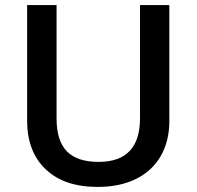

<svg xmlns="http://www.w3.org/2000/svg" viewBox="-20 -734 782 764"><path d="M653.8 -713.9V-252Q653.8 -172.9 619.9 -113.5Q585.9 -54.2 521.7 -22.2Q457.5 9.8 368.2 9.8Q235.4 9.8 161.6 -60.5Q87.9 -130.9 87.9 -253.9V-713.9H205.1V-262.2Q205.1 -173.8 246.1 -131.8Q287.1 -89.8 372.1 -89.8Q537.1 -89.8 537.1 -263.2V-713.9Z"/></svg>

Font: f0_53748          
Style: Regular
Weight: 600
Foundry: Ascender Corporation
Version: Version 1.10